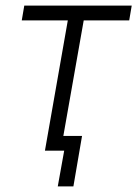

<svg xmlns="http://www.w3.org/2000/svg" viewBox="-20 -540 492 688"><path d="M58 -467H223L141 0H210L187 128H243L274 -53H207L280 -467H443L452 -520H67Z"/></svg>

Font: Fixel Text 20240404 Light
Style: Italic
Weight: 300
Width: 4
Italic angle: -10°
Designer: AlfaBravo + MacPaw
Foundry: Kyrylo Tkachov, Marchela Mozhyna, Serhii Makarenko, Maria Weinstein, Zakhar Kryvoshyya
Version: Version 1.211;Glyphs 3.2 (3225)